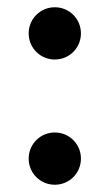

<svg xmlns="http://www.w3.org/2000/svg" viewBox="-20 -499 294 529"><path d="M59 -407C59 -367 91 -335 131 -335C171 -335 203 -367 203 -407C203 -447 171 -479 131 -479C91 -479 59 -447 59 -407ZM59 -62C59 -22 91 10 131 10C171 10 203 -22 203 -62C203 -102 171 -134 131 -134C91 -134 59 -102 59 -62Z"/></svg>

Font: sklik
Style: Regular
Weight: 400
Designer: Joe Prince
Foundry: Joe Prince
Version: Version 1.001